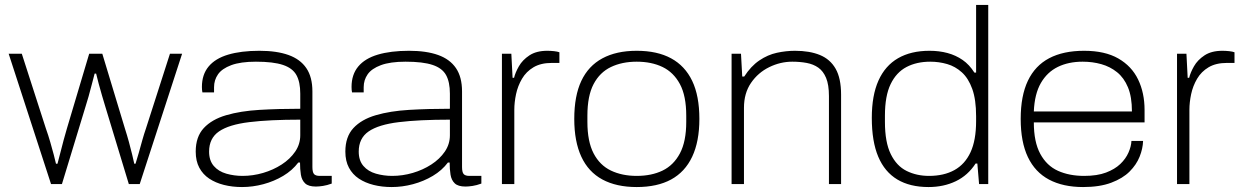

<svg xmlns="http://www.w3.org/2000/svg" viewBox="-20 -743 5022 775"><path d="M186 0 15 -526H68L165 -225Q175 -197 183 -169Q191 -141 197 -118.5Q203 -96 206 -82H212Q217 -100 223.5 -126Q230 -152 237 -178Q244 -204 250 -224L340 -526H393L484 -225Q493 -197 500.5 -169.5Q508 -142 513.5 -119Q519 -96 522 -82H527Q533 -100 540 -125.5Q547 -151 554.5 -177.5Q562 -204 569 -224L666 -526H715L544 0H500L405 -313Q399 -332 392 -356.5Q385 -381 378.5 -404.5Q372 -428 368 -446H362Q357 -427 350.5 -402Q344 -377 337.5 -353.5Q331 -330 325 -312L230 0Z M957 12Q918 12 884 3.5Q850 -5 824.5 -22Q799 -39 784.5 -66Q770 -93 770 -131Q770 -191 802.5 -226Q835 -261 893 -278Q951 -295 1027.5 -299.5Q1104 -304 1192 -304V-365Q1192 -412 1176.5 -440Q1161 -468 1122 -481Q1083 -494 1013 -494Q951 -494 913.5 -480Q876 -466 860 -443Q844 -420 844 -391V-370H797Q796 -375 795.5 -380Q795 -385 795 -392Q795 -442 822 -474.5Q849 -507 901 -522.5Q953 -538 1027 -538Q1097 -538 1144.5 -521Q1192 -504 1216.5 -468Q1241 -432 1241 -374V-69Q1241 -48 1247.5 -40.5Q1254 -33 1271 -33H1319V-2Q1300 5 1283.5 7.5Q1267 10 1255 10Q1225 10 1211.5 -3Q1198 -16 1194.5 -38Q1191 -60 1191 -87H1184Q1160 -55 1123 -33Q1086 -11 1043 0.5Q1000 12 957 12ZM959 -33Q1001 -33 1042 -45Q1083 -57 1117 -79Q1151 -101 1171.5 -131Q1192 -161 1192 -197V-260Q1068 -260 986 -250Q904 -240 864 -212.5Q824 -185 824 -131Q824 -95 843 -73Q862 -51 893.5 -42Q925 -33 959 -33Z M1561 12Q1522 12 1488 3.5Q1454 -5 1428.5 -22Q1403 -39 1388.5 -66Q1374 -93 1374 -131Q1374 -191 1406.5 -226Q1439 -261 1497 -278Q1555 -295 1631.5 -299.5Q1708 -304 1796 -304V-365Q1796 -412 1780.5 -440Q1765 -468 1726 -481Q1687 -494 1617 -494Q1555 -494 1517.5 -480Q1480 -466 1464 -443Q1448 -420 1448 -391V-370H1401Q1400 -375 1399.5 -380Q1399 -385 1399 -392Q1399 -442 1426 -474.5Q1453 -507 1505 -522.5Q1557 -538 1631 -538Q1701 -538 1748.5 -521Q1796 -504 1820.5 -468Q1845 -432 1845 -374V-69Q1845 -48 1851.5 -40.5Q1858 -33 1875 -33H1923V-2Q1904 5 1887.5 7.5Q1871 10 1859 10Q1829 10 1815.5 -3Q1802 -16 1798.5 -38Q1795 -60 1795 -87H1788Q1764 -55 1727 -33Q1690 -11 1647 0.5Q1604 12 1561 12ZM1563 -33Q1605 -33 1646 -45Q1687 -57 1721 -79Q1755 -101 1775.5 -131Q1796 -161 1796 -197V-260Q1672 -260 1590 -250Q1508 -240 1468 -212.5Q1428 -185 1428 -131Q1428 -95 1447 -73Q1466 -51 1497.5 -42Q1529 -33 1563 -33Z M2006 0V-526H2044L2049 -429H2055Q2060 -450 2074.5 -475.5Q2089 -501 2117 -519.5Q2145 -538 2189 -538Q2203 -538 2216.5 -536.5Q2230 -535 2238 -532V-489H2207Q2163 -489 2133.5 -471.5Q2104 -454 2087 -425Q2070 -396 2063 -363Q2056 -330 2056 -300V0Z M2550 12Q2468 12 2411.5 -18.5Q2355 -49 2326.5 -110.5Q2298 -172 2298 -263Q2298 -356 2326.5 -416.5Q2355 -477 2411.5 -507.5Q2468 -538 2550 -538Q2633 -538 2689 -507.5Q2745 -477 2774 -416.5Q2803 -356 2803 -263Q2803 -172 2774 -110.5Q2745 -49 2689 -18.5Q2633 12 2550 12ZM2550 -33Q2610 -33 2654.5 -54.5Q2699 -76 2724.5 -124Q2750 -172 2750 -251V-276Q2750 -356 2724.5 -403.5Q2699 -451 2654.5 -472.5Q2610 -494 2550 -494Q2491 -494 2446 -472.5Q2401 -451 2376 -403.5Q2351 -356 2351 -276V-251Q2351 -172 2376 -124Q2401 -76 2446 -54.5Q2491 -33 2550 -33Z M2933 0V-526H2971L2976 -434H2984Q3011 -476 3045 -499Q3079 -522 3116 -530Q3153 -538 3189 -538Q3248 -538 3289.5 -521Q3331 -504 3353 -465.5Q3375 -427 3375 -361V0H3326V-355Q3326 -401 3314.5 -428.5Q3303 -456 3283 -470Q3263 -484 3236 -489Q3209 -494 3178 -494Q3130 -494 3085 -472Q3040 -450 3011.5 -408.5Q2983 -367 2983 -308V0Z M3728 12Q3653 12 3602 -18.5Q3551 -49 3525 -110.5Q3499 -172 3499 -267Q3499 -358 3526 -418Q3553 -478 3605 -508Q3657 -538 3732 -538Q3771 -538 3804.5 -529Q3838 -520 3865.5 -501Q3893 -482 3913 -450H3920V-723H3969V0H3932L3925 -83H3918Q3887 -35 3838 -11.5Q3789 12 3728 12ZM3730 -33Q3790 -33 3832.5 -56.5Q3875 -80 3897.5 -128.5Q3920 -177 3920 -254V-274Q3920 -341 3904.5 -384Q3889 -427 3862.5 -451Q3836 -475 3803 -484.5Q3770 -494 3735 -494Q3680 -494 3639 -472.5Q3598 -451 3575 -403.5Q3552 -356 3552 -276V-251Q3552 -169 3575.5 -121Q3599 -73 3639.5 -53Q3680 -33 3730 -33Z M4352 12Q4271 12 4214.5 -18Q4158 -48 4129 -109Q4100 -170 4100 -263Q4100 -356 4129 -417Q4158 -478 4215 -508Q4272 -538 4356 -538Q4440 -538 4494 -507Q4548 -476 4574 -422Q4600 -368 4600 -299V-249H4153Q4153 -170 4179 -122Q4205 -74 4250.5 -53.5Q4296 -33 4356 -33Q4409 -33 4444.5 -46.5Q4480 -60 4502 -81Q4524 -102 4535 -127Q4546 -152 4547 -174H4594Q4593 -143 4580 -110.5Q4567 -78 4539.5 -50.5Q4512 -23 4465.5 -5.5Q4419 12 4352 12ZM4153 -293H4549Q4549 -352 4533 -390.5Q4517 -429 4489 -451.5Q4461 -474 4425.5 -484Q4390 -494 4350 -494Q4293 -494 4250 -473Q4207 -452 4181.5 -408Q4156 -364 4153 -293Z M4731 0V-526H4769L4774 -429H4780Q4785 -450 4799.5 -475.5Q4814 -501 4842 -519.5Q4870 -538 4914 -538Q4928 -538 4941.5 -536.5Q4955 -535 4963 -532V-489H4932Q4888 -489 4858.5 -471.5Q4829 -454 4812 -425Q4795 -396 4788 -363Q4781 -330 4781 -300V0Z"/></svg>

Font: Archivo SemiExpanded Thin
Style: Regular
Weight: 250
Width: 6
Designer: Hector Gatti
Foundry: Omnibus-Type
Version: Version 2.001